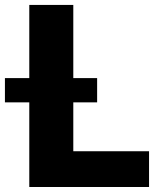

<svg xmlns="http://www.w3.org/2000/svg" viewBox="-62 -747 652 767"><path d="M55 -435V-727.3H230.8V-435H326V-338.1H230.8V-142.8H533.4V0H55V-338.1H-42.3V-435Z"/></svg>

Font: Inter P Extra Bold
Style: Regular
Weight: 800
Designer: Rasmus Andersson
Foundry: rsms
Version: Version 3.018;git-588b23468